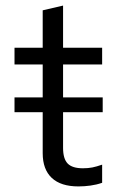

<svg xmlns="http://www.w3.org/2000/svg" viewBox="-20 -659 418 688"><path d="M133 -110V-257H32V-310H133V-428H32V-488H133V-622L206 -639V-488H346V-428H206V-310H348V-257H206V-129Q206 -90 222.5 -73Q239 -56 277 -56Q296 -56 311 -59Q326 -62 346 -69V-4Q326 3 304 6Q282 9 261 9Q198 9 165.5 -21.5Q133 -52 133 -110Z"/></svg>

Font: Red Hat Text
Style: Regular
Weight: 400
Designer: Pentagram / MCKL
Foundry: Pentagram / MCKL
Version: Version 1.005; Red Hat Text